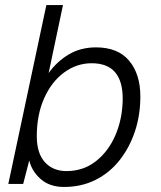

<svg xmlns="http://www.w3.org/2000/svg" viewBox="-20 -730 640 762"><path d="M234 12Q178 12 142.5 -18.5Q107 -49 96 -93L72 0H13L164 -710H230L173 -440Q206 -486 253 -514Q300 -542 361 -542Q448 -542 492.5 -489Q537 -436 537 -347Q537 -273 515.5 -208.5Q494 -144 454.5 -94Q415 -44 359 -16Q303 12 234 12ZM244 -51Q311 -51 361 -90.5Q411 -130 438.5 -194.5Q466 -259 467 -336Q468 -479 344 -479Q284 -479 234 -442Q184 -405 155 -339.5Q126 -274 126 -189Q126 -122 158 -86.5Q190 -51 244 -51Z"/></svg>

Font: Geist Mono Light
Style: Italic
Weight: 300
Italic angle: -12°
Monospace: yes
Designer: Basement.studio, Andrés Briganti, Mateo Zaragoza
Foundry: Basement.studio, Vercel, Andrés Briganti, Guido Ferreyra, Mateo Zaragoza
Version: Version 1.500; ttfautohint (v1.8.4.7-5d5b)